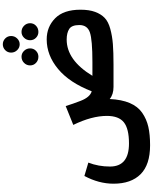

<svg xmlns="http://www.w3.org/2000/svg" viewBox="119 -946 1087 1365"><g transform="rotate(-90 662.5 -263.5)"><path d="M1071.5 -685Q1054 -667 1030 -667Q1006 -667 988.5 -685Q971 -703 971 -728Q971 -753 988.5 -770Q1006 -787 1030 -787Q1054 -787 1071.5 -770Q1089 -753 1089 -728Q1089 -703 1071.5 -685ZM942 -534Q916 -534 898 -551Q880 -568 880 -593Q880 -618 898 -636Q916 -654 942 -654Q966 -654 983.5 -636Q1001 -618 1001 -593Q1001 -568 983.5 -551Q966 -534 942 -534ZM1118 -654Q1144 -654 1162 -636Q1180 -618 1180 -593Q1180 -568 1162 -551Q1144 -534 1118 -534Q1094 -534 1076.5 -551Q1059 -568 1059 -593Q1059 -618 1076.5 -636Q1094 -654 1118 -654ZM1065 -475Q1154 -475 1215 -415Q1276 -355 1276 -235Q1276 -173 1260.5 -131Q1245 -89 1218 -63Q1191 -37 1140 -23Q1089 -9 1031.5 -4.5Q974 0 885 0H727Q674 0 641 -27Q637 58 612.5 115.5Q588 173 543 204Q498 235 443.5 247.5Q389 260 313 260H312Q174 260 106.5 192.5Q39 125 39 0Q39 -104 94 -207L189 -179Q161 -107 161 -25Q161 110 325 110Q430 110 475.5 73.5Q521 37 521 -47Q521 -155 457 -286L591 -340Q607 -288 628 -234Q654 -167 696 -155Q757 -313 854.5 -394Q952 -475 1065 -475ZM903 -150Q1062 -150 1114.5 -168Q1167 -186 1167 -243Q1167 -297 1139 -315Q1111 -333 1064 -333Q917 -333 806 -150Z"/></g></svg>

Font: FiraGO
Style: Bold
Weight: 700
Designer: bBox Type
Foundry: bBox Type GmbH
Version: Version 1.001;PS 001.001;hotconv 1.0.88;makeotf.lib2.5.64775